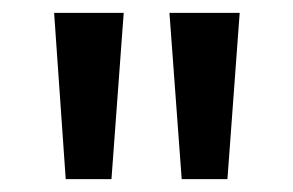

<svg xmlns="http://www.w3.org/2000/svg" viewBox="-20 -820 455 298"><path d="M82 -542 64 -800H172L153 -542ZM262 -542 243 -800H352L333 -542Z"/></svg>

Font: Noto Sans Malayalam Condensed Medium
Style: Regular
Weight: 500
Width: 3
Designer: Jelle Bosma - Monotype Design Team
Foundry: Monotype Imaging Inc.
Version: Version 2.104; ttfautohint (v1.8.4.7-5d5b)